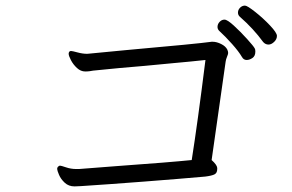

<svg xmlns="http://www.w3.org/2000/svg" viewBox="-20 -742 1040 685"><path d="M712 -112Q622 -104 492 -94Q362 -84 269 -78L246 -77Q225 -77 211 -90Q197 -103 190.5 -118.5Q184 -134 184 -139Q184 -145 188 -148Q191 -151 194 -151Q198 -151 215.5 -145Q233 -139 252 -139H262L391 -149Q586 -163 664 -171Q685 -304 713 -528Q658 -522 601 -517Q544 -512 496 -507Q409 -500 312 -490Q307 -489 300 -488Q293 -487 284 -487Q268 -487 254.5 -499.5Q241 -512 233 -527.5Q225 -543 225 -550Q225 -556 229 -559Q230 -560 234 -560Q238 -560 256.5 -555Q275 -550 291 -550L302 -551L427 -563Q686 -586 735 -593H739Q753 -593 769 -585Q785 -577 791 -565Q794 -558 794 -553Q794 -549 790 -539.5Q786 -530 785 -522L735 -171Q754 -154 755 -143V-139Q755 -125 745.5 -120Q736 -115 712 -112ZM860 -528Q849 -528 843 -539Q832 -558 808 -585Q784 -612 762 -632Q756 -638 756 -646Q756 -656 763.5 -664Q771 -672 781 -672Q791 -672 814.5 -650.5Q838 -629 861.5 -603Q885 -577 889 -569Q891 -566 891 -558Q891 -542 880.5 -535Q870 -528 860 -528ZM919 -592Q884 -640 836 -682Q829 -688 829 -697Q829 -707 836.5 -714.5Q844 -722 854 -722Q862 -722 890.5 -699.5Q919 -677 943.5 -651Q968 -625 968 -614Q968 -602 958 -592.5Q948 -583 938 -583Q927 -583 919 -592Z"/></svg>

Font: Fusion Kai T
Style: Regular
Weight: 400
Designer: Fontworks Inc.
Version: Version 24.134;May 13, 2024